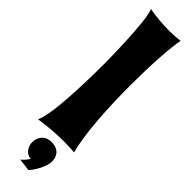

<svg xmlns="http://www.w3.org/2000/svg" viewBox="-332 -732 926 926"><g transform="rotate(45 131.0 -269.5)"><path d="M249 -2C222 -99 212 -269 212 -425C212 -561 220 -688 232 -746C232 -746 203 -741 156 -741C120 -741 74 -744 22 -753C48 -702 50 -412 50 -412C50 -383 51 -66 13 8C77 -2 134 -5 176 -5C221 -5 249 -2 249 -2ZM205 105C205 66 183 39 138 39C88 39 71 77 71 105C71 138 93 166 123 168C114 182 103 196 90 206L153 214C175 193 205 138 205 105Z"/></g></svg>

Font: Spicy Rice
Style: Regular
Weight: 400
Designer: Astigmatic (AOETI)
Foundry: Astigmatic (AOETI)
Version: Version 1.000